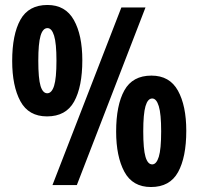

<svg xmlns="http://www.w3.org/2000/svg" viewBox="-20 -744 798 772"><path d="M29 -499Q29 -605 62 -664.5Q95 -724 171 -724Q243 -724 277 -663.5Q311 -603 311 -502Q311 -395 278 -335.5Q245 -276 169 -276Q95 -276 62 -337Q29 -398 29 -499ZM565 -714 289 0H191L468 -714ZM134 -500Q134 -428 143 -398.5Q152 -369 170 -369Q188 -369 197.5 -399Q207 -429 207 -500Q207 -570 197.5 -600.5Q188 -631 171 -631Q152 -631 143 -600Q134 -569 134 -500ZM447 -215Q447 -321 480 -380.5Q513 -440 589 -440Q662 -440 695.5 -379.5Q729 -319 729 -218Q729 -112 696 -52Q663 8 587 8Q513 8 480 -53.5Q447 -115 447 -215ZM556 -216Q556 -144 565 -113.5Q574 -83 592 -83Q609 -83 618.5 -113.5Q628 -144 628 -216Q628 -286 618.5 -317Q609 -348 592 -348Q574 -348 565 -317Q556 -286 556 -216Z"/></svg>

Font: Noto Sans Sinhala UI ExtraCondensed
Style: Bold
Weight: 700
Width: 2
Designer: Jelle Bosma - Monotype Design Team
Foundry: Monotype Imaging Inc.
Version: Version 2.006; ttfautohint (v1.8.4.7-5d5b)